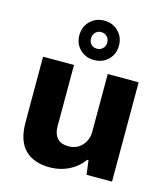

<svg xmlns="http://www.w3.org/2000/svg" viewBox="-117 -879 863 984"><g transform="rotate(15 314.5 -387.5)"><path d="M237 12Q152 12 105.5 -35Q59 -82 59 -179V-527H223V-202Q223 -181 228.5 -165Q234 -149 244 -138Q254 -127 269.5 -122Q285 -117 303 -117Q332 -117 354 -130.5Q376 -144 389 -167.5Q402 -191 402 -219V-527H566V0H431L421 -75H414Q396 -49 368.5 -29Q341 -9 307.5 1.5Q274 12 237 12ZM315 -578Q270 -578 240 -607.5Q210 -637 210 -682Q210 -727 240 -757Q270 -787 315 -787Q360 -787 390 -757Q420 -727 420 -682Q420 -637 390 -607.5Q360 -578 315 -578ZM315 -638Q333 -638 345.5 -650.5Q358 -663 358 -682Q358 -701 345.5 -713.5Q333 -726 315 -726Q296 -726 284 -713.5Q272 -701 272 -681Q272 -662 284 -650Q296 -638 315 -638Z"/></g></svg>

Font: Archivo SemiBold ExtraBold
Style: Regular
Weight: 800
Version: Version 2.001